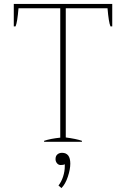

<svg xmlns="http://www.w3.org/2000/svg" viewBox="-20 -720 640 975"><path d="M204 -5Q237 -16 286 -21V-678H74Q68 -606 59 -586H50V-700H550V-586H541Q532 -606 526 -678H314V-22Q367 -15 396 -5V0H204ZM277 222Q292 203 300.5 176.5Q309 150 309 124V114Q303 118 288 118Q277 118 269.5 109Q262 100 262 88Q262 72 271.5 64Q281 56 295 56Q337 56 337 111Q337 140 324.5 177.5Q312 215 292 235Z"/></svg>

Font: Trirong Thin
Style: Regular
Weight: 250
Designer: Katatrad Team
Foundry: CadsonDemak
Version: Version 1.001